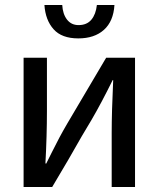

<svg xmlns="http://www.w3.org/2000/svg" viewBox="-20 -717 633 765"><path d="M228 -697Q230 -661 247 -639Q264 -617 293 -617Q326 -617 344 -638.5Q362 -660 366 -697H436Q432 -632 394 -598Q356 -564 292 -564Q226 -564 193.5 -600.5Q161 -637 157 -697ZM167 -274Q167 -177 161 -66L164 -65L186 -109Q216 -170 247 -223L403 -487H518V28H425V-187Q425 -271 431 -398H429Q383 -305 345 -240Q313 -188 253 -82L188 28H74V-487H167Z"/></svg>

Font: LINE Seed Sans KR Regular
Style: Regular
Weight: 400
Designer: LINE VX Design & Sandoll Inc & Dalton Maag Ltd
Foundry: Sandoll Inc.
Version: Version 1.000